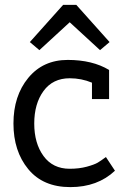

<svg xmlns="http://www.w3.org/2000/svg" viewBox="-20 -755 505 785"><path d="M426 -469V-350H356V-417Q313 -435 265 -435Q196 -435 158 -383Q120 -331 120 -250Q120 -169 158 -117Q196 -65 265 -65Q304 -65 335 -73.5Q366 -82 379.5 -90Q393 -98 413 -113L450 -57Q379 10 267.5 10Q156 10 95.5 -63.5Q35 -137 35 -250Q35 -363 95.5 -436.5Q156 -510 257 -510Q358 -510 426 -469ZM292 -735 428 -583 389 -550 265 -664 141 -550 102 -583 238 -735Z"/></svg>

Font: Cherry Swash
Style: Regular
Weight: 400
Designer: Kasatkina Nataliya
Foundry: Nataliya Kasatkina
Version: Version 1.001